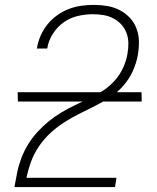

<svg xmlns="http://www.w3.org/2000/svg" viewBox="-20 -763 640 783"><path d="M39 0V-1Q44 -30 50 -59.5Q56 -89 67 -118Q78 -147 94.5 -174Q111 -201 132.5 -224.5Q154 -248 178.5 -268Q203 -288 230.5 -304.5Q258 -321 286.5 -334.5Q315 -348 343.5 -361.5Q372 -375 399 -392.5Q426 -410 447.5 -434Q469 -458 482 -486.5Q495 -515 500 -544V-545Q504 -567 503.5 -588.5Q503 -610 495.5 -629.5Q488 -649 474 -664Q460 -679 441.5 -688.5Q423 -698 402 -701.5Q381 -705 359 -705Q329 -705 298 -698Q267 -691 240.5 -672.5Q214 -654 196 -626Q178 -598 173 -567L172 -565H130L131 -568Q135 -593 146 -618Q157 -643 174 -664Q191 -685 213.5 -701Q236 -717 261 -726.5Q286 -736 311.5 -739.5Q337 -743 363 -743Q391 -743 417.5 -738.5Q444 -734 467.5 -722Q491 -710 509 -691Q527 -672 536.5 -647Q546 -622 546.5 -594.5Q547 -567 542 -538Q536 -505 521.5 -473Q507 -441 483.5 -414Q460 -387 429.5 -367Q399 -347 367.5 -331Q336 -315 304.5 -299.5Q273 -284 242.5 -264.5Q212 -245 185.5 -220.5Q159 -196 139 -166.5Q119 -137 107 -104.5Q95 -72 88 -38H455L449 0ZM558 -349H53L52 -387H557Z"/></svg>

Font: Iosevka Extralight Extended
Style: Italic
Weight: 200
Width: 7
Italic angle: -9°
Monospace: yes
Designer: Belleve Invis
Foundry: Belleve Invis
Version: Version 32.5.0; ttfautohint (v1.8.4)